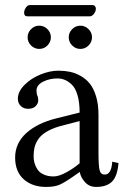

<svg xmlns="http://www.w3.org/2000/svg" viewBox="-20 -718 492 750"><path d="M331.1 -654.3H86.4Q74.2 -654.3 74.2 -668.9Q74.2 -678.2 81.1 -688.2Q87.9 -698.2 96.2 -698.2H340.8Q347.7 -698.2 351.1 -693.8Q354.5 -689.5 354.5 -683.6Q354.5 -674.3 347.2 -664.3Q339.8 -654.3 331.1 -654.3ZM262 -540.3Q248.5 -553.7 248.5 -572.3Q248.5 -590.8 262 -604.2Q275.4 -617.7 293.9 -617.7Q312.5 -617.7 325.9 -604.2Q339.4 -590.8 339.4 -572.3Q339.4 -553.7 325.9 -540.3Q312.5 -526.9 293.9 -526.9Q275.4 -526.9 262 -540.3ZM101.3 -540.3Q87.9 -553.7 87.9 -572.3Q87.9 -590.8 101.3 -604.2Q114.7 -617.7 133.3 -617.7Q151.9 -617.7 165.3 -604.2Q178.7 -590.8 178.7 -572.3Q178.7 -553.7 165.3 -540.3Q151.9 -526.9 133.3 -526.9Q114.7 -526.9 101.3 -540.3ZM291 -245.1 212.4 -224.6Q180.7 -215.3 159.4 -201.9Q138.2 -188.5 128.2 -172.4Q118.2 -156.2 114.7 -141.4Q111.3 -126.5 111.3 -107.4Q111.3 -94.2 114.7 -81.5Q118.2 -68.8 126.2 -56.4Q134.3 -43.9 150.6 -36.4Q167 -28.8 189.5 -28.8Q210 -28.8 239 -44.7Q268.1 -60.5 291 -80.1ZM355.5 12.2Q329.1 12.2 312.3 -6.1Q295.4 -24.4 291.5 -46.4L268.6 -30.3Q231.4 -4.4 211.9 3.9Q192.4 12.2 160.2 12.2Q106 12.2 72.5 -17.8Q39.1 -47.9 39.1 -102.5Q39.1 -158.2 82 -197.5Q125 -236.8 199.2 -255.4L291 -278.3Q291 -318.4 282.7 -346.4Q274.4 -374.5 260.3 -387.7Q246.1 -400.9 232.7 -406.2Q219.2 -411.6 204.6 -411.6Q173.3 -411.6 147.9 -398.7Q122.6 -385.7 122.6 -364.3Q122.6 -351.6 126 -343.8Q129.4 -337.9 129.4 -325.7Q129.4 -314 119.4 -303.5Q109.4 -293 89.8 -293Q72.3 -293 61 -304Q49.8 -314.9 49.8 -332.5Q49.8 -360.4 75.9 -386.5Q102.1 -412.6 138.7 -427.2Q175.3 -441.9 207.5 -441.9Q231.4 -441.9 252.2 -437.7Q272.9 -433.6 294.2 -421.9Q315.4 -410.2 330.6 -391.6Q345.7 -373 355.2 -341.8Q364.7 -310.5 364.7 -269.5V-122.6Q364.7 -71.8 368.9 -54Q373 -36.1 389.2 -36.1Q415 -36.1 418.5 -86.4L442.9 -81.1Q438.5 -28.8 417.2 -8.3Q396 12.2 355.5 12.2Z"/></svg>

Font: Libertinage
Style: l
Weight: 400
Designer: OSP
Foundry: OSP
Version: Version 1.0; 2008; OFL relea